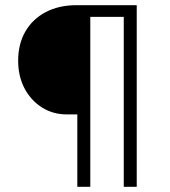

<svg xmlns="http://www.w3.org/2000/svg" viewBox="-20 -720 655 740"><path d="M278 0V-279H238Q184 -279 141.5 -306Q99 -333 74.5 -379.5Q50 -426 50 -486Q50 -551 78 -599Q106 -647 156.5 -673.5Q207 -700 275 -700H507V0H457V-655H328V0Z"/></svg>

Font: Lexend Deca ExtraLight
Style: Regular
Weight: 200
Designer: Bonnie Shaver-Troup, Thomas Jockin
Foundry: Lexend
Version: Version 1.008; ttfautohint (v1.8.4.7-5d5b)